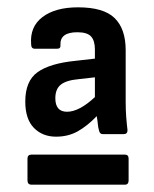

<svg xmlns="http://www.w3.org/2000/svg" viewBox="-20 -686 420 524"><path d="M133 -313Q96 -313 72.5 -337Q49 -361 49 -409Q49 -465 82.5 -489Q116 -513 186 -520L239 -526V-551Q239 -575 228.5 -586.5Q218 -598 191 -598Q143 -598 145 -563Q146 -553 136 -553H75Q65 -553 65 -565Q61 -613 96 -639.5Q131 -666 193 -666Q263 -666 293 -636.5Q323 -607 323 -549V-408Q323 -385 324.5 -366Q326 -347 328 -331Q328 -320 318 -320H260Q252 -320 250 -331Q248 -337 247 -347.5Q246 -358 244 -369Q218 -342 192 -327.5Q166 -313 133 -313ZM163 -381Q196 -381 239 -421V-475L195 -470Q161 -467 146 -455Q131 -443 131 -418Q131 -381 163 -381ZM66 -182Q55 -182 55 -194V-253Q55 -264 66 -264H321Q331 -264 331 -253V-194Q331 -182 321 -182Z"/></svg>

Font: Sofia Sans Semi Condensed
Style: Bold
Weight: 700
Designer: Botio Nikoltchev, Ani Petrova
Foundry: lettersoup
Version: Version 4.100; ttfautohint (v1.8.4.7-5d5b)